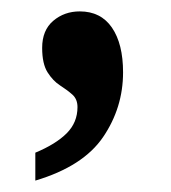

<svg xmlns="http://www.w3.org/2000/svg" viewBox="-20 -163 300 337"><path d="M42 154V105Q78 90 97 71Q116 52 116 25Q116 11 107 3Q98 -5 85.5 -13Q73 -21 63.5 -36Q54 -51 54 -79Q54 -110 73.5 -126.5Q93 -143 120 -143Q157 -143 176.5 -114.5Q196 -86 196 -36Q196 26 161 77.5Q126 129 42 154Z"/></svg>

Font: Noto Serif Khmer Condensed
Style: Bold
Weight: 700
Width: 3
Designer: Danh Hong and the Monotype Design Team
Foundry: Monotype Imaging Inc.
Version: Version 2.004; ttfautohint (v1.8.4.7-5d5b)